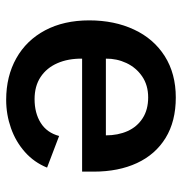

<svg xmlns="http://www.w3.org/2000/svg" viewBox="-4 -576 590 622"><g transform="rotate(90 291.0 -265.0)"><path d="M296 -539.5Q373 -539.5 426.8 -506.5Q480.5 -473.5 508.2 -413.8Q536 -354 536 -273.5V-236H170Q169.5 -190.5 184.8 -155.8Q200 -121 229.5 -101.5Q259 -82 301 -82Q346.5 -82 378.2 -102Q410 -122 420.5 -161.5L523 -122.5Q506 -80.5 472.5 -50.8Q439 -21 395 -5.5Q351 10 303.5 10Q227 10 168.8 -22.8Q110.5 -55.5 78.2 -116.2Q46 -177 46 -259Q46 -340.5 75.8 -404.2Q105.5 -468 162 -503.8Q218.5 -539.5 296 -539.5ZM418.5 -313Q418.5 -352 404.8 -383Q391 -414 363.2 -432Q335.5 -450 295.5 -450Q256 -450 227.5 -430.5Q199 -411 184.2 -379.5Q169.5 -348 170 -313Z"/></g></svg>

Font: 1883 Sans SemiBold
Style: Regular
Weight: 600
Designer: 1883 Sans project is a fork of Public Sans.
Version: Version 1.009